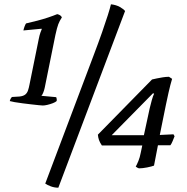

<svg xmlns="http://www.w3.org/2000/svg" viewBox="-20 -774 866 889"><path d="M178.5 -285.5Q174.3 -285.5 159.3 -287Q144.4 -288.5 124.6 -290.8Q104.8 -293.2 84.2 -295.7Q63.6 -298.2 47.7 -301.1Q31.7 -304 25.2 -306Q27.2 -313.8 30.1 -318.3Q33 -322.9 35 -324.9L70.6 -327.1Q87.7 -329.1 96.6 -336Q105.5 -343 109.6 -355Q113.7 -367 116.7 -383L159.4 -593.3Q162.6 -610.3 167.4 -623.8Q172.2 -637.4 173.4 -639L172.6 -641L88.3 -633Q90.3 -642.4 93.9 -651.9Q97.6 -661.5 100.6 -665.5Q127.8 -671.7 153.7 -678.5Q179.5 -685.2 203.1 -693.1Q226.7 -701 244.9 -708.5Q253.6 -706.5 258.8 -702.8Q264 -699.1 266.5 -693.6Q255.5 -676.8 249.8 -661.6Q244 -646.3 236.5 -611.9L187 -367.5Q184.8 -356.8 180.5 -345.9Q176.3 -335 171.7 -330.4L240.3 -324.1Q241.5 -322.1 242.4 -316.5Q243.3 -311 242.3 -306.2Q237.3 -301.2 224.8 -296.3Q212.3 -291.5 199.4 -288.5Q186.5 -285.5 178.5 -285.5ZM250.1 95.1Q232.1 95.1 215.7 89Q199.3 83 189.5 76L411.7 -513Q436.3 -577.9 452.7 -624.7Q469 -671.6 479.3 -703.9Q489.5 -736.1 493.7 -754.1Q518.1 -751.3 535.1 -741.7Q552.1 -732 559.1 -723ZM623.3 5.5Q621.5 5.5 616.5 2.7Q611.5 -0.2 608.5 -2.5Q614.5 -13.2 621 -29.1Q627.5 -45 631.5 -66L638.8 -100.4H451.7Q442.2 -114.5 438.3 -125.8Q434.4 -137.1 433.2 -150.5L683.9 -406Q692.6 -408 705.5 -410.8Q718.4 -413.5 733.3 -415.9Q748.3 -418.3 762.3 -418.5L776.9 -409Q772.9 -394.7 768.7 -379.8Q764.6 -364.9 760.1 -344Q755.6 -323.1 748.3 -289.3L719.9 -149.1L783.3 -152.1L788.3 -143.1Q784.3 -133.1 779.2 -120.5Q774 -107.8 768.8 -101.4H711.3L693.1 -7.2Q683.1 -3.2 661.4 1.2Q639.7 5.5 623.3 5.5ZM497.3 -148.1H646.3L673.2 -272.8Q677 -289.1 682.7 -309.7Q688.5 -330.2 693.5 -340.2L688.5 -342.2Z"/></svg>

Font: Texturina Medium
Style: Italic
Weight: 500
Italic angle: -11°
Designer: Guillermo Torres Carreño
Foundry: Omnibus-Type
Version: Version 1.002